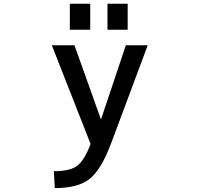

<svg xmlns="http://www.w3.org/2000/svg" viewBox="-20 -761 1040 1011"><path d="M347.7 -604.5V-741.2H455.1V-604.5ZM545.9 -604.5V-741.2H652.3V-604.5ZM511.7 -131.8 642.6 -522.5H757.8L563.5 -2Q511.7 133.8 451.2 181.6Q390.6 229.5 268.6 229.5L263.7 140.6Q348.6 140.6 386.7 111.8Q424.8 83 457 -2.9L252.9 -522.5H372.1Z"/></svg>

Font: Gen Shin Gothic Monospace Medium
Style: Regular
Weight: 500
Designer: [Source Han Sans]
Ryoko NISHIZUKA  (kana & ideographs); Paul D. Hunt (Latin, Greek & Cyrillic); Wenlong ZHANG  (bopomofo
Version: Version 1.002.20150607